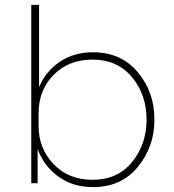

<svg xmlns="http://www.w3.org/2000/svg" viewBox="-20 -750 714 786"><path d="M361 16Q278 16 218.5 -27.5Q159 -71 134 -140V0H108V-730H140V-393Q167 -458 224.5 -497Q282 -536 361 -536Q476 -536 544 -454.5Q612 -373 612 -263V-257Q612 -150 544.5 -67Q477 16 361 16ZM359 -14Q462 -14 521 -87Q580 -160 580 -260Q580 -363 520 -434.5Q460 -506 359 -506Q261 -506 199.5 -443.5Q138 -381 138 -287V-233Q138 -143 199 -78.5Q260 -14 359 -14Z"/></svg>

Font: Sora Thin
Style: Regular
Weight: 32
Designer: Jonathan Barnbrook, Julián Moncada
Foundry: Barnbrook Fonts
Version: Version 2.000